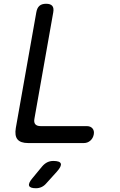

<svg xmlns="http://www.w3.org/2000/svg" viewBox="-20 -760 640 1020"><path d="M130 0Q89 0 73 -19.5Q57 -39 64 -80L173 -695Q177 -718 189.5 -729Q202 -740 225 -740Q248 -740 257.5 -729Q267 -718 263 -695L163 -130Q159 -110 167.5 -100Q176 -90 196 -90H441Q461 -90 471.5 -77.5Q482 -65 478 -45Q474 -25 459.5 -12.5Q445 0 425 0ZM152 187 204 124Q217 109 231.5 102Q246 95 263 95Q298 95 303 109Q308 123 282 152L226 214Q215 227 201 233.5Q187 240 171 240Q139 240 134.5 226.5Q130 213 152 187Z"/></svg>

Font: Maple Mono NL
Style: Italic
Weight: 400
Italic angle: -10°
Monospace: yes
Designer: subframe7536
Version: Version 7.000